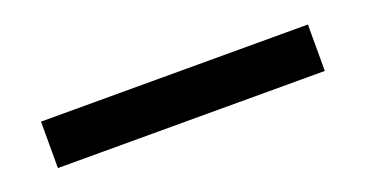

<svg xmlns="http://www.w3.org/2000/svg" viewBox="-22 -77 645 338"><g transform="rotate(-20 300.0 92.5)"><path d="M50 136V49H550V136Z"/></g></svg>

Font: Chivo Mono
Style: Bold
Weight: 700
Monospace: yes
Designer: Hector Gatti
Foundry: Omnibus-Type
Version: Version 1.008; ttfautohint (v1.8.4.7-5d5b)